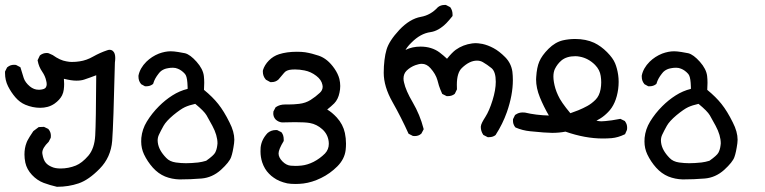

<svg xmlns="http://www.w3.org/2000/svg" viewBox="-22 -423 3042 763"><path d="M313 -106.9Q300.3 -102.5 281.2 -102.5Q262.2 -102.5 231.9 -109.9Q232.9 -99.6 232.9 -89.1Q232.9 -78.6 231.4 -66.9Q230 -55.2 224.6 -43.9Q215.3 -25.9 194.8 -11.2Q181.2 -2 167 1.7Q152.8 5.4 137.7 5.4Q107.9 5.4 78.6 -6.8Q56.6 -16.1 39.3 -36.1Q22 -56.2 10 -80.1Q-2 -104 -2 -132.3Q-2 -134.8 -2 -138.7L6.3 -155.3L7.8 -156.2Q18.6 -165.5 33.7 -165.5Q36.6 -165.5 41.5 -165L59.1 -155.8Q65.9 -132.3 72.3 -112.8Q78.1 -95.2 96.7 -79.6Q112.8 -66.4 131.3 -66.4Q133.3 -66.4 135.7 -66.4Q155.8 -67.9 160.2 -75.7Q163.6 -81.1 163.6 -87.9Q163.6 -94.7 161.6 -102.1Q157.7 -120.6 146 -137.7Q132.3 -157.2 127.9 -181.2L127.4 -183.6L136.2 -202.1L137.7 -203.6Q149.4 -212.4 163.6 -212.4Q169.9 -212.4 172.4 -210.9L187.5 -204.1Q216.8 -183.1 241.7 -179.2Q253.9 -176.8 262.7 -176.8Q280.3 -176.8 294.4 -179.2Q321.8 -183.1 348.1 -198.2Q376 -213.9 403.8 -223.1Q409.2 -225.1 413.1 -225.1Q422.4 -225.1 427.7 -219.2Q436 -211.4 436 -192.4Q436 -184.6 434.6 -174.3Q428.7 73.7 423.8 136.7Q418.5 202.6 374 247.6Q330.6 292 290.5 305.7Q250.5 319.3 205.1 319.3H204.1Q176.3 313 151.4 303.7Q125.5 293.9 105 272Q84.5 250 78.6 223.1Q75.2 206.5 75.2 190.9Q75.2 165 83.5 144Q85.9 137.2 89.4 131.6Q92.8 126 95.7 120.6Q102.5 109.9 110.4 98.1L131.8 82L152.8 81.1L169.9 89.4L170.9 90.8Q180.2 101.6 180.2 116.7Q180.2 119.6 179.7 124.5L171.4 140.6Q146 165 146 184.1Q146 186.5 146.5 189Q150.4 212.9 160.2 224.1Q168.5 233.9 183.6 240.2Q197.3 246.6 218.8 246.6Q250 246.6 279.3 234.9Q303.7 225.1 329.1 195.8Q353.5 167 356.4 115.5Q359.4 64 360.4 -124Q336.4 -114.7 313 -106.9Z M539.1 139.6Q539.1 132.3 539.6 125Q543 90.3 561.5 60.1Q581.5 27.3 609.9 -1Q634.3 -25.4 662.6 -43.5Q691.4 -62 723.6 -69.8Q723.6 -70.3 723.6 -76.7Q723.6 -83 722.7 -93.8Q720.7 -121.6 712.4 -129.9Q699.7 -144 684.6 -149.9Q675.8 -153.8 665.5 -153.8Q655.3 -153.8 648.9 -152.6Q642.6 -151.4 639.9 -150.9Q637.2 -150.4 634.5 -149.4Q631.8 -148.4 629.6 -147.5Q627.4 -146.5 625.2 -145.3Q623 -144 620.6 -142.6Q613.3 -137.7 607.9 -129.9Q592.8 -110.8 587.4 -92.3L586.9 -90.3L585 -88.4Q574.2 -80.1 559.6 -80.1Q558.1 -80.1 554.2 -80.1L539.1 -88.4L538.1 -89.8Q528.3 -101.6 528.3 -118.2Q528.3 -121.1 528.3 -122.6Q534.2 -152.3 559.6 -177.7Q581.1 -198.7 609.4 -210Q634.3 -219.2 656.7 -219.2Q668.5 -219.2 686.3 -216.3Q704.1 -213.4 713.4 -211.4Q733.9 -206.1 759.3 -177.5Q784.7 -148.9 788.1 -121.1Q789.6 -107.9 789.6 -94Q789.6 -80.1 788.6 -65.9Q823.2 -37.6 845.2 -9.8Q868.2 19 890.1 63.5Q909.2 100.6 909.2 132.3Q909.2 139.6 908.2 146.5Q903.3 182.6 896.5 201.2Q889.6 221.2 856 252Q821.8 282.7 778.8 286.4Q735.8 290 691.4 290H690.9Q660.6 289.1 633.8 278.3Q606.9 267.1 585.4 243.2Q564 219.2 550.3 190.4Q539.1 166.5 539.1 139.6ZM604.5 135.3Q604.5 138.7 605 142.6Q606.9 158.7 615.2 173.8Q623.5 189 638.7 204.6Q652.3 219.2 676.8 222.7Q698.2 225.6 716.8 225.6Q738.3 225.6 765.6 222.7Q781.7 220.7 797.4 215.8Q827.1 194.8 833 183.6Q839.4 171.4 841.3 155.8Q842.3 150.9 842.3 147Q842.3 114.7 821.8 76.7Q809.6 53.7 798.8 35.2Q789.1 18.6 753.9 -10.3Q729.5 -4.9 712.6 2.9Q695.8 10.7 666.5 34.7Q638.2 58.6 627.9 77.1Q617.2 96.2 609.4 112.8Q604.5 123.5 604.5 135.3Z M1110.4 -7.8H1125.5Q1145.5 -7.8 1166.5 -10.3Q1192.4 -13.2 1212.4 -25.9Q1232.4 -38.6 1249 -54.2Q1260.3 -64.5 1260.3 -78.6Q1260.3 -82 1259.3 -85.9Q1255.4 -106 1234.9 -121.6Q1213.4 -138.2 1188 -143.1Q1168.5 -147 1150.4 -147Q1143.6 -147 1137.2 -146.5Q1115.2 -145 1106 -132.3Q1093.8 -117.2 1084.5 -106.9Q1073.2 -96.7 1057.6 -96.7Q1056.2 -96.7 1052.2 -96.7L1035.2 -106L1034.2 -106.9Q1022.5 -120.1 1022.5 -138.7Q1022.5 -142.6 1022.9 -144Q1029.3 -165 1046.6 -182.6Q1064 -200.2 1086.9 -207.5Q1117.2 -217.3 1157.7 -217.3Q1176.8 -217.3 1190.9 -215.3Q1217.8 -210.9 1244.6 -201.7Q1279.8 -189.9 1307.1 -150.4Q1321.3 -129.9 1326.7 -109.4Q1330.1 -94.7 1330.1 -81.3Q1330.1 -67.9 1327.1 -54.7Q1321.8 -28.3 1306.2 -12.2Q1294.4 -0.5 1278.3 12.2Q1297.4 23.4 1316.4 43.9Q1341.3 71.3 1348.6 105.5Q1353 126.5 1353 147.9Q1353 160.6 1351.6 173.3Q1347.2 209.5 1318.4 238.3Q1289.6 267.1 1253.9 284.4Q1218.3 301.8 1183.6 306.2Q1167.5 308.1 1152.3 308.1Q1133.3 308.1 1119.6 305.7Q1086.4 298.3 1065.9 283.2Q1055.7 276.4 1046.9 267.1Q1029.3 249.5 1020 222.2Q1013.2 201.2 1013.2 178.7Q1013.2 170.9 1013.7 163.1Q1017.1 131.3 1041.5 105.5Q1055.7 93.8 1074.2 93.8Q1075.7 93.8 1079.1 93.8L1095.7 102.1L1097.2 103.5Q1105.5 114.3 1105.5 131.3Q1105.5 133.3 1105.5 137.2Q1085 170.9 1085 186.8Q1085 202.6 1100.3 218.3Q1115.7 233.9 1133.3 235.4Q1141.6 236.3 1152.3 236.3Q1163.1 236.3 1176.3 234.9Q1199.7 232.4 1224.1 220.2Q1249 207.5 1269.5 187Q1284.7 170.9 1284.7 148.4Q1284.7 144 1284.2 139.6Q1280.8 110.4 1258.8 90.6Q1236.8 70.8 1209.5 65.9Q1191.4 62.5 1150.4 62.5Q1127.4 62.5 1098.6 63.5Q1084.5 62 1073.7 52.2Q1067.9 45.9 1065.9 39.6Q1064 33.2 1064 28.8Q1064 24.4 1064.5 20L1073.2 3.4L1074.7 2.4Q1089.8 -7.8 1110.4 -7.8Z M1589.4 -224.6Q1616.2 -237.8 1648.9 -237.8Q1693.4 -237.8 1724.6 -214.8Q1741.7 -201.7 1754.4 -189.5Q1774.9 -214.8 1789.1 -225.1Q1817.9 -245.6 1854.5 -250.5Q1861.3 -251.5 1866.2 -251.5Q1871.1 -251.5 1877.7 -251Q1884.3 -250.5 1895 -248.5Q1917 -243.7 1939 -231.9Q1961.9 -219.7 1985.6 -195.8Q2009.3 -171.9 2014.2 -138.2Q2016.1 -122.6 2016.1 -104.5Q2016.1 -45.4 1992.2 22.9Q1975.6 69.8 1948.2 112.3L1947.8 113.3Q1937.5 122.1 1921.4 122.1Q1919.4 122.1 1916 122.1L1898.9 113.3L1897.9 111.8Q1888.7 98.1 1888.7 81.1V80.6Q1889.2 73.2 1893.8 64Q1898.4 54.7 1907.2 41Q1922.4 17.1 1935.3 -24.4Q1948.2 -65.9 1948.2 -98.1Q1948.2 -138.2 1931.2 -152.3Q1913.6 -166.5 1896.5 -176.3Q1886.2 -182.1 1873.5 -182.1Q1843.8 -182.1 1813.5 -152.8Q1793.5 -133.8 1793.5 -85.9Q1793.5 -78.1 1793.9 -67.9L1785.6 -50.8L1784.2 -49.3Q1773.4 -41 1758.3 -41Q1756.3 -41 1752.9 -41L1735.4 -49.8Q1726.6 -69.3 1722.4 -82.5Q1718.3 -95.7 1716.3 -104.5Q1709.5 -128.9 1688.5 -152.3Q1673.3 -169.4 1654.3 -169.4Q1643.6 -169.4 1628.9 -164.1Q1608.9 -156.7 1594.2 -142.6Q1581.5 -129.9 1581.5 -110.8Q1581.5 -103.5 1583.5 -95.7Q1590.3 -63.5 1618.2 -16.1Q1647 33.2 1661.1 87.9L1661.6 90.8L1652.8 107.4L1651.9 108.4Q1641.6 117.7 1626.5 117.7Q1623.5 117.7 1618.7 117.2L1601.6 108.4Q1572.3 43.5 1537.6 -17.8Q1502.9 -79.1 1502.9 -133.8Q1502.9 -160.2 1505.9 -184.3Q1508.8 -208.5 1514.2 -226.1Q1524.4 -260.7 1564.9 -304.2Q1606.4 -348.1 1650.4 -356Q1689.5 -362.8 1718.3 -394.5Q1729.5 -403.3 1744.6 -403.3Q1746.6 -403.3 1750 -403.3L1767.1 -394.5L1768.1 -393.1Q1776.4 -380.9 1776.4 -365.7Q1776.4 -363.8 1776.4 -359.4Q1763.2 -342.8 1752 -331.1Q1720.7 -299.8 1689 -295.4Q1648.9 -290 1613.3 -253.9Q1598.1 -239.3 1589.4 -224.6Z M2225.1 100.1Q2200.2 105 2172.4 105Q2147.5 105 2085 98.6Q2054.7 95.7 2026.4 83.5Q2022 78.1 2020.5 74.5Q2019 70.8 2018.1 68.4Q2016.6 62.5 2016.6 58.1Q2016.6 54.2 2016.6 50.8L2024.9 33.7L2026.9 32.7Q2039.1 23.9 2054.7 23.9Q2059.6 23.9 2064.5 24.4Q2107.9 34.7 2159.2 36.1Q2138.7 1 2123.5 -36.1Q2108.4 -73.2 2108.4 -107.4Q2108.4 -112.3 2108.9 -117.2Q2111.3 -155.3 2121.1 -178.2Q2131.3 -202.6 2157.7 -229Q2184.1 -255.4 2214.8 -262.7Q2238.8 -268.1 2263.7 -268.1Q2306.2 -268.1 2339.4 -252.9Q2366.7 -239.7 2390.4 -215.8Q2414.1 -191.9 2422.4 -171.4Q2430.7 -151.4 2434.6 -125Q2436.5 -111.8 2436.5 -97.7Q2436.5 -83.5 2434.6 -68.8Q2426.3 -9.3 2394.5 22.5Q2378.9 38.6 2362.8 48.3Q2356 52.7 2348.1 56.6Q2359.9 59.1 2367.7 59.1Q2375.5 59.1 2383.8 58.1Q2405.3 56.6 2443.4 49.3L2461.4 58.1L2462.4 60.1Q2470.2 70.3 2470.2 84.5Q2470.2 91.3 2469.2 93.8L2461.9 110.4L2459.5 111.3Q2434.6 123.5 2408.7 126Q2390.6 127.4 2373.5 127.4Q2303.2 127.4 2225.1 100.1ZM2276.4 15.1Q2295.4 7.3 2312.3 -2Q2329.1 -11.2 2344.5 -26.6Q2359.9 -42 2364.7 -68.4Q2367.2 -82 2367.2 -95.5Q2367.2 -108.9 2365.2 -121.1Q2361.8 -145.5 2342.8 -165Q2316.4 -191.4 2282.2 -197.8Q2272.9 -199.7 2264.6 -199.7Q2229.5 -199.7 2209 -182.6Q2192.9 -168.9 2183.1 -148.9Q2177.2 -136.2 2177.2 -118.7Q2177.2 -98.6 2185.1 -71.3Q2189.5 -57.1 2195.8 -43.9Q2207 -18.1 2244.6 26.9Z M2539.1 139.6Q2539.1 132.3 2539.6 125Q2543 90.3 2561.5 60.1Q2581.5 27.3 2609.9 -1Q2634.3 -25.4 2662.6 -43.5Q2691.4 -62 2723.6 -69.8Q2723.6 -70.3 2723.6 -76.7Q2723.6 -83 2722.7 -93.8Q2720.7 -121.6 2712.4 -129.9Q2699.7 -144 2684.6 -149.9Q2675.8 -153.8 2665.5 -153.8Q2655.3 -153.8 2648.9 -152.6Q2642.6 -151.4 2639.9 -150.9Q2637.2 -150.4 2634.5 -149.4Q2631.8 -148.4 2629.6 -147.5Q2627.4 -146.5 2625.2 -145.3Q2623 -144 2620.6 -142.6Q2613.3 -137.7 2607.9 -129.9Q2592.8 -110.8 2587.4 -92.3L2586.9 -90.3L2585 -88.4Q2574.2 -80.1 2559.6 -80.1Q2558.1 -80.1 2554.2 -80.1L2539.1 -88.4L2538.1 -89.8Q2528.3 -101.6 2528.3 -118.2Q2528.3 -121.1 2528.3 -122.6Q2534.2 -152.3 2559.6 -177.7Q2581.1 -198.7 2609.4 -210Q2634.3 -219.2 2656.7 -219.2Q2668.5 -219.2 2686.3 -216.3Q2704.1 -213.4 2713.4 -211.4Q2733.9 -206.1 2759.3 -177.5Q2784.7 -148.9 2788.1 -121.1Q2789.6 -107.9 2789.6 -94Q2789.6 -80.1 2788.6 -65.9Q2823.2 -37.6 2845.2 -9.8Q2868.2 19 2890.1 63.5Q2909.2 100.6 2909.2 132.3Q2909.2 139.6 2908.2 146.5Q2903.3 182.6 2896.5 201.2Q2889.6 221.2 2856 252Q2821.8 282.7 2778.8 286.4Q2735.8 290 2691.4 290H2690.9Q2660.6 289.1 2633.8 278.3Q2606.9 267.1 2585.4 243.2Q2564 219.2 2550.3 190.4Q2539.1 166.5 2539.1 139.6ZM2604.5 135.3Q2604.5 138.7 2605 142.6Q2606.9 158.7 2615.2 173.8Q2623.5 189 2638.7 204.6Q2652.3 219.2 2676.8 222.7Q2698.2 225.6 2716.8 225.6Q2738.3 225.6 2765.6 222.7Q2781.7 220.7 2797.4 215.8Q2827.1 194.8 2833 183.6Q2839.4 171.4 2841.3 155.8Q2842.3 150.9 2842.3 147Q2842.3 114.7 2821.8 76.7Q2809.6 53.7 2798.8 35.2Q2789.1 18.6 2753.9 -10.3Q2729.5 -4.9 2712.6 2.9Q2695.8 10.7 2666.5 34.7Q2638.2 58.6 2627.9 77.1Q2617.2 96.2 2609.4 112.8Q2604.5 123.5 2604.5 135.3Z"/></svg>

Font: Bakudai
Style: Bold
Weight: 700
Version: Version 1.48